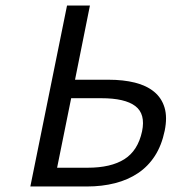

<svg xmlns="http://www.w3.org/2000/svg" viewBox="-20 -676 622 696"><path d="M90 0 223 -656H306L252 -387H373Q427 -387 469 -376.5Q511 -366 538.5 -343.5Q566 -321 576.5 -286Q587 -251 577 -202Q566 -149 541.5 -111Q517 -73 480.5 -48.5Q444 -24 397 -12Q350 0 295 0ZM187 -68H298Q382 -68 431 -99Q480 -130 495 -200Q508 -263 470.5 -291.5Q433 -320 347 -320H238Z"/></svg>

Font: mr_Source Sans Pro
Style: Italic
Weight: 400
Italic angle: -11°
Designer: Paul D. Hunt
Foundry: Adobe Systems Incorporated
Version: Version 1.036;July 10, 2024;FontCreator 11.5.0.2430 64-bit